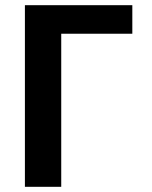

<svg xmlns="http://www.w3.org/2000/svg" viewBox="-20 -720 584 740"><path d="M76 -700H490V-590H216V0H76Z"/></svg>

Font: Moderustic SemiBold
Style: Regular
Weight: 600
Designer: Tural Alisoy
Foundry: TAFT Foundry
Version: Version 2.120